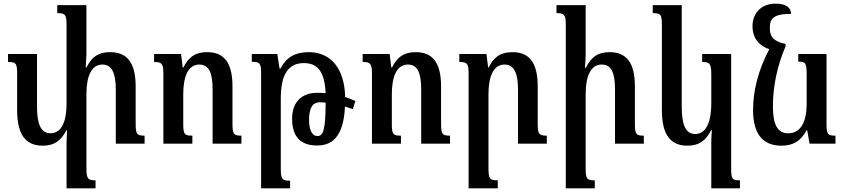

<svg xmlns="http://www.w3.org/2000/svg" viewBox="-20 -788 4632 1053"><path d="M724 -112V-314C724 -444 677 -502 584 -502C517 -502 482 -474 455 -419H450C451 -443 454 -469 454 -494V-760H294V-716C338 -716 345 -708 345 -651V-219C345 -127 320 -57 257 -57C202 -57 183 -112 183 -203V-492H24V-448C68 -448 74 -441 74 -381V-185C74 -48 121 11 215 11C277 11 315 -16 344 -74H348C347 -49 345 -26 345 -1V245H504V201C463 201 454 193 454 136V-272C454 -371 482 -434 542 -434C597 -434 615 -380 615 -296V0H773V-44C730 -44 724 -52 724 -112Z M1304 -44C1261 -44 1255 -52 1255 -112V-314C1255 -444 1209 -502 1116 -502C1049 -502 1013 -473 986 -418H982L973 -492H825V-448C867 -448 876 -440 876 -384V0H1035V-44C992 -44 985 -51 985 -109V-272C985 -370 1013 -434 1073 -434C1129 -434 1146 -383 1146 -296V0H1304Z M1412 245H1571V203C1530 203 1520 197 1520 139V-248C1520 -373 1557 -442 1646 -442C1726 -442 1760 -391 1766 -277C1751 -278 1736 -279 1720 -279C1634 -279 1582 -228 1582 -137C1582 -42 1625 10 1719 10C1817 10 1865 -59 1872 -204C1887 -199 1901 -194 1915 -189L1929 -234C1911 -242 1892 -250 1873 -256C1869 -416 1792 -502 1673 -502C1598 -502 1550 -473 1518 -412H1513L1501 -492H1361V-449C1406 -449 1412 -441 1412 -385ZM1675 -131C1675 -194 1694 -227 1733 -227C1743 -227 1755 -226 1766 -225C1765 -78 1754 -42 1721 -42C1694 -42 1675 -70 1675 -131Z M2448 -44C2405 -44 2399 -52 2399 -112V-314C2399 -444 2353 -502 2260 -502C2193 -502 2157 -473 2130 -418H2126L2117 -492H1969V-448C2011 -448 2020 -440 2020 -384V0H2179V-44C2136 -44 2129 -51 2129 -109V-272C2129 -370 2157 -434 2217 -434C2273 -434 2290 -383 2290 -296V0H2448Z M2979 -44C2936 -44 2929 -52 2929 -112V-314C2929 -444 2883 -502 2791 -502C2723 -502 2688 -474 2660 -418H2657L2648 -492H2499V-448C2542 -448 2550 -440 2550 -384V245H2710V201C2667 201 2659 193 2659 136V-272C2659 -370 2687 -434 2747 -434C2803 -434 2821 -380 2821 -296V0H2979Z M3511 -44C3468 -44 3462 -52 3462 -112V-314C3462 -444 3416 -502 3323 -502C3256 -502 3220 -472 3193 -416H3188C3190 -441 3192 -466 3192 -492V-760H3032V-716C3074 -716 3083 -708 3083 -652V245H3242V201C3199 201 3192 193 3192 136V-272C3192 -371 3220 -434 3280 -434C3336 -434 3353 -383 3353 -296V0H3511Z M3881 245H4038V201C3996 201 3990 195 3990 135V-492H3831V-448C3871 -448 3881 -441 3881 -379V-219C3881 -127 3856 -53 3793 -53C3738 -53 3719 -108 3719 -203V-760H3560V-716C3604 -716 3610 -709 3610 -649V-185C3610 -48 3657 11 3751 11C3813 11 3851 -16 3880 -74H3884C3882 -52 3881 -27 3881 -5Z M4266 11C4330 11 4373 -15 4403 -73H4407L4420 0H4562V-44C4520 -44 4513 -50 4513 -109V-492H4358V-450C4397 -450 4404 -443 4404 -382V-219C4404 -126 4375 -57 4303 -57C4244 -57 4219 -105 4219 -204C4219 -312 4241 -423 4288 -533V-547C4221 -561 4202 -588 4202 -634C4202 -685 4220 -712 4319 -712C4317 -747 4291 -768 4233 -768C4153 -768 4107 -714 4107 -644C4107 -581 4142 -537 4199 -518C4139 -406 4110 -289 4110 -185C4110 -49 4167 11 4266 11Z"/></svg>

Font: Noto Serif Armenian Condensed SemiBold
Style: Regular
Weight: 600
Width: 3
Designer: Monotype Design Team
Foundry: Monotype Imaging Inc.
Version: Version 2.008